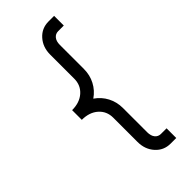

<svg xmlns="http://www.w3.org/2000/svg" viewBox="-258 -810 897 897"><g transform="rotate(-45 191.0 -361.5)"><path d="M176 -491V-650Q176 -699 205.5 -732Q235 -765 280 -765H317V-701H280Q262 -701 251 -687.5Q240 -674 240 -650V-491Q240 -451 222.5 -417.5Q205 -384 173 -362Q205 -340 222.5 -306.5Q240 -273 240 -233V-73Q240 -49 251 -35.5Q262 -22 280 -22H317V42H280Q235 42 205.5 9Q176 -24 176 -73V-233Q176 -276 145.5 -303Q115 -330 65 -330V-394Q115 -394 145.5 -421Q176 -448 176 -491Z"/></g></svg>

Font: SUITE
Style: Regular
Weight: 400
Designer: Sun
Foundry: Sun
Version: Version 2.040